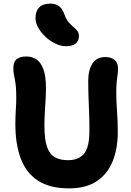

<svg xmlns="http://www.w3.org/2000/svg" viewBox="-20 -1027 724 1060"><path d="M361.8 13Q254.4 13 189.1 -30.1Q123.8 -73.2 94.3 -152.6Q64.8 -232 64.8 -341Q64.8 -382 67.3 -420.7Q69.8 -459.4 69.8 -486.6Q69.8 -525.8 67.5 -549.7Q65.2 -573.6 61.8 -589.5Q58.4 -605.4 56.1 -619Q53.8 -632.6 53.8 -651.2Q53.8 -685.4 72.2 -700.3Q90.6 -715.2 125.4 -715.2Q155.6 -715.2 180 -699.9Q204.4 -684.6 219.1 -646.1Q233.8 -607.6 233.8 -538.8Q233.8 -509.6 231.5 -473.5Q229.2 -437.4 227.2 -401.1Q225.2 -364.8 225.2 -333.4Q225.2 -257 239.9 -215.6Q254.6 -174.2 283.8 -158.4Q313 -142.6 354.8 -142.6Q415.2 -142.6 444.4 -178.8Q473.6 -215 473.6 -305Q473.6 -360.6 472 -403.4Q470.4 -446.2 468.8 -488Q467.2 -529.8 467.2 -582.2Q467.2 -640.2 490.2 -676.1Q513.2 -712 561.6 -712Q594.4 -712 613 -696.1Q631.6 -680.2 631.6 -647.2Q631.6 -630.8 629 -613.7Q626.4 -596.6 624.2 -574.4Q622 -552.2 622 -518.2Q622 -464.6 626.1 -412Q630.2 -359.4 630.2 -298Q630.2 -206 601.7 -136Q573.2 -66 513.8 -26.5Q454.4 13 361.8 13ZM344.8 -771.8Q316.2 -771.8 286.4 -786Q256.6 -800.2 231.8 -823.1Q207 -846 191.5 -873.6Q176 -901.2 176 -927.8Q176 -964.2 195.8 -985.6Q215.6 -1007 258.6 -1007Q285 -1007 304.2 -994.1Q323.4 -981.2 335.8 -947.4Q345.2 -920.2 358.7 -904.7Q372.2 -889.2 385.1 -878.5Q398 -867.8 406.8 -856.7Q415.6 -845.6 415.6 -827.2Q415.6 -802.2 398.2 -787Q380.8 -771.8 344.8 -771.8Z"/></svg>

Font: Shantell Sans Light
Style: Regular
Weight: 300
Designer: Stephen Nixon, Anya Danilova, Shantell Martin
Foundry: Arrow Type
Version: Version 1.011;[c5ecc13dd]